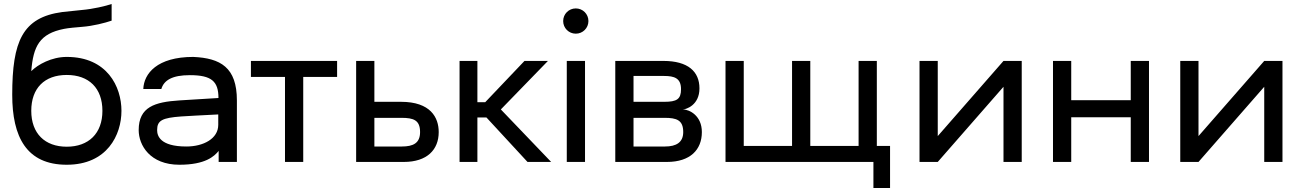

<svg xmlns="http://www.w3.org/2000/svg" viewBox="-20 -808 6497 958"><path d="M41 -335C41 -125 112 14 313 14C515 14 586 -135 586 -255C586 -375 515 -524 313 -524C237 -524 169 -486 136 -453C146 -577 177 -640 300 -664C319 -668 363 -672 389 -674C444 -678 505 -694 537 -705V-788C507 -778 446 -763 387 -758C364 -756 309 -750 291 -748C92 -721 41 -602 41 -335ZM136 -255C136 -368 202 -434 313 -434C424 -434 491 -368 491 -255C491 -142 422 -76 313 -76C204 -76 136 -142 136 -255Z M875 14C1005 14 1049 -28 1071 -55V0H1162V-307C1162 -472 1080 -518 944 -524C764 -524 698 -441 695 -364H785C798 -408 840 -433 927 -433C1036 -433 1070 -402 1070 -319L875 -307C753 -299 672 -275 672 -159C672 -83 729 14 875 14ZM764 -159C764 -207 789 -220 885 -227C903 -228 1000 -234 1069 -237V-185C1069 -116 995 -77 910 -77C778 -77 764 -131 764 -159Z M1232 -424H1402V0H1493V-424H1662V-504H1232Z M1757 0H1995C2111 0 2169 -61 2169 -149C2169 -222 2128 -300 1981 -300H1848V-504H1757ZM1848 -77V-220H1983C2043 -220 2076 -209 2076 -149C2076 -94 2042 -77 1985 -77Z M2273 0H2362V-222H2407L2612 0H2730L2479 -262L2714 -504H2597L2401 -298H2362V-504H2273Z M2808 0H2899V-504H2808ZM2790 -703C2790 -668 2818 -640 2853 -640C2888 -640 2916 -668 2916 -703C2916 -738 2888 -766 2853 -766C2818 -766 2790 -738 2790 -703Z M3050 0H3308C3424 0 3482 -61 3482 -149C3482 -231 3420 -262 3387 -262C3403 -262 3470 -283 3470 -367C3470 -451 3413 -504 3290 -504H3050ZM3141 -77V-220H3296C3356 -220 3389 -209 3389 -149C3389 -98 3355 -77 3298 -77ZM3141 -300V-429H3293C3345 -429 3378 -418 3378 -363C3378 -313 3357 -300 3294 -300Z M4264 -504V-80H4023V-504H3932V-80H3691V-504H3600V0H4338V130H4421V-80H4355V-504Z M4987 0H5078V-504H4987L4659 -129V-504H4568V0H4659L4987 -375Z M5234 0H5325V-223H5622V0H5713V-504H5622V-308H5325V-504H5234Z M6288 0H6379V-504H6288L5960 -129V-504H5869V0H5960L6288 -375Z"/></svg>

Font: Hibana 45 SubMedium
Style: Regular
Weight: 500
Width: 6
Designer: pygmalion
Foundry: ybstudio
Version: Version 2021.007;FEAKit 1.0